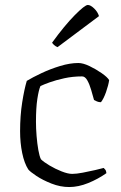

<svg xmlns="http://www.w3.org/2000/svg" viewBox="-20 -754 488 774"><path d="M259 0Q223 0 187.5 -14Q152 -28 126.5 -45Q101 -62 94 -71Q78 -96 69.5 -137Q61 -178 61 -225Q61 -288 69.5 -341.5Q78 -395 88 -428Q111 -442 147 -459Q183 -476 222.5 -488Q262 -500 296 -500Q315 -500 341 -487.5Q367 -475 390 -459Q413 -443 420 -431Q417 -410 407.5 -383Q398 -356 387 -342Q378 -342 371 -345Q364 -348 359 -351Q354 -369 347.5 -391.5Q341 -414 332 -430Q323 -446 311 -446Q273 -446 239 -438.5Q205 -431 180 -422Q155 -413 143 -407Q136 -391 130.5 -355Q125 -319 125 -263Q125 -236 127.5 -205.5Q130 -175 134.5 -149.5Q139 -124 145 -112Q156 -101 179.5 -87Q203 -73 228.5 -63Q254 -53 271 -53Q288 -53 314 -58Q340 -63 364 -68.5Q388 -74 398 -77Q400 -75 404 -70.5Q408 -66 409 -56Q375 -32 335.5 -16Q296 0 259 0ZM212 -564Q204 -567 198 -572.5Q192 -578 190 -582Q240 -651 281 -692.5Q322 -734 334 -734Q345 -734 359.5 -720Q374 -706 379 -689Z"/></svg>

Font: Texturina Thin
Style: Regular
Weight: 100
Designer: Guillermo Torres Carreño
Foundry: Omnibus-Type
Version: Version 1.002; ttfautohint (v1.8.3)